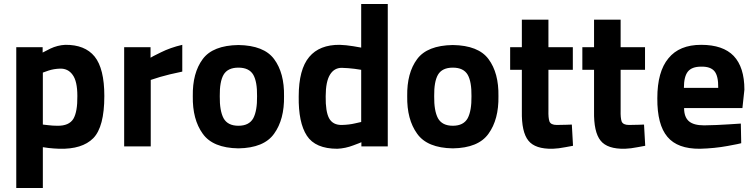

<svg xmlns="http://www.w3.org/2000/svg" viewBox="-20 -738 3807 968"><path d="M62 210H196V4Q198 4 224 8Q250 11 279 12Q394 15 450 -41Q506 -98 506 -254Q506 -392 457 -453Q408 -513 309 -512Q270 -510 234 -493Q198 -475 195 -473V-500H62ZM283 -392Q323 -393 346 -361Q370 -329 370 -254Q371 -175 350 -139Q328 -103 269 -104Q246 -104 222 -107Q198 -110 196 -110V-372Q198 -373 224 -382Q251 -391 283 -392Z M606 0H740V-335Q742 -336 787 -350Q831 -363 899 -377V-512Q839 -498 791 -474Q742 -450 739 -447V-500H606Z M1182 -511Q1053 -509 1002 -440Q950 -370 952 -253Q950 -136 1002 -64Q1053 8 1182 10Q1311 8 1362 -64Q1414 -136 1412 -253Q1414 -370 1362 -440Q1311 -509 1182 -511ZM1182 -104Q1128 -104 1107 -142Q1087 -180 1088 -253Q1087 -326 1107 -361Q1128 -397 1182 -397Q1236 -397 1257 -361Q1277 -326 1276 -253Q1277 -180 1257 -142Q1236 -104 1182 -104Z M1935 -718H1801V-498Q1798 -499 1761 -505Q1724 -511 1693 -512Q1591 -513 1539 -451Q1486 -388 1486 -252Q1484 -120 1527 -54Q1570 12 1681 12Q1722 10 1761 -5Q1799 -19 1802 -21V0H1935ZM1704 -108Q1658 -107 1639 -142Q1621 -176 1622 -252Q1622 -327 1644 -362Q1665 -396 1703 -396Q1737 -395 1768 -391Q1799 -387 1801 -386V-123Q1799 -122 1770 -116Q1741 -109 1704 -108Z M2263 -511Q2134 -509 2083 -440Q2031 -370 2033 -253Q2031 -136 2083 -64Q2134 8 2263 10Q2392 8 2443 -64Q2495 -136 2493 -253Q2495 -370 2443 -440Q2392 -509 2263 -511ZM2263 -104Q2209 -104 2188 -142Q2168 -180 2169 -253Q2168 -326 2188 -361Q2209 -397 2263 -397Q2317 -397 2338 -361Q2358 -326 2357 -253Q2358 -180 2338 -142Q2317 -104 2263 -104Z M2868 -386V-500H2745V-639H2611V-500H2552V-386H2611V-178Q2609 -72 2644 -29Q2678 14 2767 12Q2796 11 2831 4Q2866 -2 2869 -3L2863 -110Q2861 -110 2836 -109Q2810 -108 2787 -108Q2757 -108 2750 -126Q2744 -144 2745 -181V-386Z M3232 -386V-500H3109V-639H2975V-500H2916V-386H2975V-178Q2973 -72 3008 -29Q3042 14 3131 12Q3160 11 3195 4Q3230 -2 3233 -3L3227 -110Q3225 -110 3200 -109Q3174 -108 3151 -108Q3121 -108 3114 -126Q3108 -144 3109 -181V-386Z M3530 -106Q3477 -106 3453 -127Q3429 -148 3429 -193H3723L3733 -286Q3733 -399 3679 -456Q3625 -512 3515 -512Q3405 -512 3350 -444Q3294 -377 3294 -243Q3293 -109 3345 -48Q3396 13 3509 12Q3583 10 3648 -2Q3713 -14 3717 -16L3715 -115Q3711 -114 3653 -111Q3595 -107 3530 -106ZM3428 -295Q3428 -352 3448 -377Q3468 -402 3515 -402Q3562 -403 3582 -379Q3602 -355 3601 -295Z"/></svg>

Font: RazerF5
Style: Bold
Weight: 700
Foundry: Razer Inc.
Version: Version 1.000;PS 001.001;hotconv 1.0.56